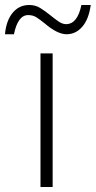

<svg xmlns="http://www.w3.org/2000/svg" viewBox="-72 -743 381 763"><path d="M137.2 0H88.9V-530.8H137.2ZM190.4 -647Q235.8 -647 251.5 -723.1H288.6Q280.8 -666.5 254.9 -636.7Q229 -606.9 192.4 -606.9Q155.8 -606.9 104.5 -650.9Q88.9 -663.6 74.2 -673.3Q59.6 -683.1 40 -683.1Q-1 -683.1 -16.6 -606.9H-52.2Q-47.4 -661.1 -21.5 -692.4Q4.4 -723.6 45.4 -723.1Q68.8 -723.1 88.4 -710.9Q107.9 -698.7 126.5 -683.6Q145 -668.5 160.6 -657.7Q176.3 -647 190.4 -647Z"/></svg>

Font: OpenSans-Light
Style: Regular
Weight: 300
Foundry: Ascender Corporation
Version: Version 1.10